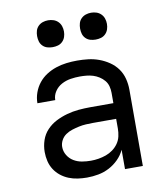

<svg xmlns="http://www.w3.org/2000/svg" viewBox="-83 -803 766 880"><g transform="rotate(-10 300.0 -362.5)"><path d="M251 8Q230 8 208.5 5Q187 2 167 -6Q147 -14 130 -27.5Q113 -41 101.5 -59Q90 -77 85 -98Q80 -119 80 -141Q80 -169 89 -195.5Q98 -222 117 -242Q136 -262 160.5 -274.5Q185 -287 212 -294.5Q239 -302 266.5 -304.5Q294 -307 321 -307H429V-355Q429 -371 425 -386Q421 -401 411 -413Q401 -425 387.5 -433.5Q374 -442 359.5 -446.5Q345 -451 329.5 -452.5Q314 -454 299 -454Q277 -454 255 -450.5Q233 -447 213.5 -436.5Q194 -426 181.5 -407.5Q169 -389 169 -367Q169 -367 169 -367Q169 -367 169 -367H86Q86 -367 86 -367Q86 -367 86 -367Q86 -392 94.5 -416Q103 -440 118.5 -459.5Q134 -479 155 -492.5Q176 -506 200 -514Q224 -522 249 -525Q274 -528 299 -528Q325 -528 350.5 -525Q376 -522 400.5 -513Q425 -504 447 -489Q469 -474 484 -453Q499 -432 505.5 -406.5Q512 -381 512 -355V0H429V-90Q418 -66 398.5 -46.5Q379 -27 355 -14.5Q331 -2 304.5 3Q278 8 251 8ZM282 -65Q300 -65 318 -68Q336 -71 353 -77Q370 -83 385 -94Q400 -105 410.5 -120Q421 -135 425 -153Q429 -171 429 -189V-234H321Q305 -234 288 -233Q271 -232 255 -228.5Q239 -225 223 -220Q207 -215 193 -205.5Q179 -196 171 -181Q163 -166 163 -150Q163 -129 174 -111Q185 -93 202.5 -82.5Q220 -72 240.5 -68.5Q261 -65 282 -65ZM400 -608Q387 -608 375 -611.5Q363 -615 354 -624Q345 -633 341.5 -645Q338 -657 338 -670Q338 -683 341.5 -695Q345 -707 354 -716Q363 -725 375 -729Q387 -733 400 -733Q413 -733 425 -729Q437 -725 446 -716Q455 -707 459 -695Q463 -683 463 -670Q463 -657 459 -645Q455 -633 446 -624Q437 -615 425 -611.5Q413 -608 400 -608ZM200 -608Q187 -608 175 -611.5Q163 -615 154 -624Q145 -633 141.5 -645Q138 -657 138 -670Q138 -683 141.5 -695Q145 -707 154 -716Q163 -725 175 -729Q187 -733 200 -733Q213 -733 225 -729Q237 -725 246 -716Q255 -707 259 -695Q263 -683 263 -670Q263 -657 259 -645Q255 -633 246 -624Q237 -615 225 -611.5Q213 -608 200 -608Z"/></g></svg>

Font: Iosevka Custom Extended
Style: Regular
Weight: 400
Width: 7
Monospace: yes
Designer: Belleve Invis
Foundry: Belleve Invis
Version: Version 11.2.4; ttfautohint (v1.8.4)